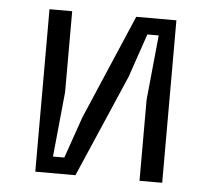

<svg xmlns="http://www.w3.org/2000/svg" viewBox="-44 -577 687 624"><g transform="rotate(5 300.0 -265.0)"><path d="M507 -530H376L230 -189L183 -54H146L167 -266V-530H93V0H224L368 -333L417 -476H454L433 -264V0H507Z"/></g></svg>

Font: Fliege Mono Light
Style: Regular
Weight: 300
Version: Version 0.020;Glyphs 3.3 (3306)